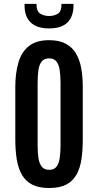

<svg xmlns="http://www.w3.org/2000/svg" viewBox="-20 -945 498 974"><path d="M229.5 8.8Q177.2 8.8 143.8 -8.3Q110.4 -25.4 91.6 -57.6Q72.8 -89.8 65.2 -135.5Q57.6 -181.2 57.6 -238.3V-503.4Q57.6 -572.3 72.8 -626Q87.9 -679.7 125.5 -710.4Q163.1 -741.2 229.5 -741.2Q279.8 -741.2 313 -723.6Q346.2 -706.1 365.2 -674.1Q384.3 -642.1 392.1 -598.6Q399.9 -555.2 399.9 -503.4V-238.3Q399.9 -182.1 393.1 -136.7Q386.2 -91.3 367.7 -58.6Q349.1 -25.9 315.9 -8.5Q282.7 8.8 229.5 8.8ZM229.5 -83.5Q254.4 -83.5 266.6 -99.4Q278.8 -115.2 283 -143.6Q287.1 -171.9 287.1 -209V-524.9Q287.1 -562.5 282.7 -590.3Q278.3 -618.2 265.9 -633.5Q253.4 -648.9 229.5 -648.9Q204.6 -648.9 191.9 -633.5Q179.2 -618.2 175 -590.3Q170.9 -562.5 170.9 -524.9V-209Q170.9 -171.9 175 -143.6Q179.2 -115.2 191.9 -99.4Q204.6 -83.5 229.5 -83.5ZM228.5 -800.8Q167.5 -800.8 136 -830.8Q104.5 -860.8 104.5 -918V-925.3H165Q165 -887.2 184.6 -875.5Q204.1 -863.8 229 -863.8Q253.9 -863.8 272.9 -875Q292 -886.2 292 -925.3H353V-918.9Q353 -861.8 322.5 -831.3Q292 -800.8 228.5 -800.8Z"/></svg>

Font: Antonio SemiBold
Style: Regular
Weight: 600
Designer: Vernon Adams
Foundry: Vernon Adams
Version: Version 1.002